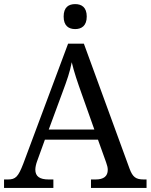

<svg xmlns="http://www.w3.org/2000/svg" viewBox="-20 -930 745 950"><path d="M164.1 -133.8 202.1 -238.8H464.8L504.9 -127C510.3 -111.8 513.2 -101.1 513.2 -89.8C513.2 -58.1 493.2 -42 453.1 -42H430.2V0H705.1V-42H691.9C651.9 -42 636.7 -53.7 621.1 -95.2L395 -713.9H316.9L95.2 -120.1C70.3 -55.7 57.6 -42 19 -42H0V0H244.1V-42H221.2C176.3 -42 154.8 -57.1 154.8 -90.8C154.8 -102.1 158.2 -118.2 164.1 -133.8ZM221.2 -289.1 289.1 -473.1C311 -531.7 326.2 -574.7 335 -622.1C346.2 -573.7 363.8 -522.9 384.8 -463.9L446.8 -289.1ZM294.9 -848.1C294.9 -802.7 319.3 -786.1 352.1 -786.1C383.3 -786.1 409.2 -802.2 409.2 -848.1C409.2 -894.5 383.3 -909.7 352.1 -909.7C319.8 -909.7 294.9 -894.5 294.9 -848.1Z"/></svg>

Font: The Erased English
Style: Regular
Weight: 400
Designer: Monotype Design team + ligartures altered by 180 Amsterdam
Foundry: Monotype Imaging Inc.
Version: Version 1.030;Glyphs 3.1.2 (3151)